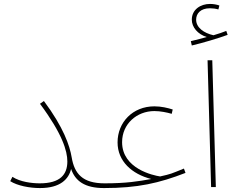

<svg xmlns="http://www.w3.org/2000/svg" viewBox="-20 -950 1201 975"><path d="M182 -19C142 -19 83 -26 43 -52L32 -30C68 -7 130 5 183 5C287 5 329 -41 341 -92C362 -31 410 5 508 5C516 5 522 -2 522 -8C522 -14 519 -19 511 -19C399 -19 358 -68 344 -151C334 -210 303 -303 203 -437L183 -423C296 -271 322 -184 322 -130C322 -63 285 -19 182 -19Z M508 5C679 5 788 -20 922 -72L914 -94C847 -67 851 -67 793 -54C759 -59 600 -93 600 -228C600 -321 675 -386 764 -386C795 -386 828 -379 852 -372L857 -394C832 -402 799 -410 764 -410C654 -410 577 -329 577 -227C577 -131 650 -66 748 -41C683 -29 620 -19 512 -19Z M954 -719C1009 -732 1087 -755 1136 -773L1129 -793C1111 -786 1089 -778 1064 -771C1015 -782 976 -810 976 -850C976 -881 998 -908 1046 -908C1061 -908 1076 -906 1089 -902L1094 -922C1081 -927 1063 -930 1046 -930C999 -930 954 -902 954 -850C954 -812 984 -776 1030 -762C1005 -755 983 -749 949 -741Z M1052 0H1076L1058 -644H1034Z"/></svg>

Font: Noto Sans Arabic Thin
Style: Regular
Weight: 100
Designer: Monotype Design Team, Nadine Chahine, Nizar Qandah and Khaled Hosny
Foundry: Monotype Imaging Inc.
Version: Version 2.012